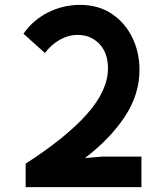

<svg xmlns="http://www.w3.org/2000/svg" viewBox="-20 -766 660 786"><path d="M422 -486Q422 -549 387.5 -585.5Q353 -622 301 -623Q262 -624 225.5 -603.5Q189 -583 164 -549L76 -628Q116 -685 177.5 -715.5Q239 -746 307 -746Q383 -746 437.5 -709.5Q492 -673 521.5 -612.5Q551 -552 551 -480Q551 -379 491 -288.5Q431 -198 328 -119L399 -125H559V0H85V-96Q251 -203 336.5 -299.5Q422 -396 422 -486Z"/></svg>

Font: Kreadon
Style: Bold
Weight: 700
Designer: Reiya WATANABE
Foundry: StudioGnu
Version: Version 1.003; ttfautohint (v1.8.4.7-5d5b);gftools[0.9.32]